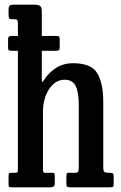

<svg xmlns="http://www.w3.org/2000/svg" viewBox="-20 -800 517 820"><path d="M32 -646.5H56.5V-698Q56.5 -711 53.5 -714.5Q50.5 -718 41 -718H31.5Q20.5 -718 18.5 -722.8Q16.5 -727.5 16.5 -742V-756Q16.5 -771 20.8 -775.5Q25 -780 38 -780H127.5Q142.5 -780 150.5 -775Q158.5 -770 158.5 -751V-646.5H218.5Q229.5 -646.5 232.2 -643.8Q235 -641 235 -631.5V-600Q235 -590.5 232.5 -586.8Q230 -583 217 -583H158.5V-477Q158.5 -452.5 159.5 -449.8Q160.5 -447 171 -462.5Q188 -489.5 219.2 -509.8Q250.5 -530 292 -530Q369.5 -530 395.2 -487.5Q421 -445 421 -364.5V-85Q421 -70 425.8 -66Q430.5 -62 442.5 -62H450.5Q460 -62 462.8 -58.5Q465.5 -55 465.5 -44.5V-21.5Q465.5 -5 463.2 -2.5Q461 0 444.5 0H280.5Q269.5 0 266.5 -3Q263.5 -6 263.5 -17.5V-41Q263.5 -49.5 264.2 -55.8Q265 -62 272 -62H302Q308.5 -62 312.5 -65.5Q316.5 -69 316.5 -83V-351Q316.5 -404.5 303.5 -432Q290.5 -459.5 255.5 -459.5Q216.5 -459.5 190 -419.8Q163.5 -380 163.5 -321.5V-79.5Q163.5 -62 169.5 -62H203Q211.5 -62 212.8 -58.5Q214 -55 214 -41.5V-16Q214 0 195.5 0H32.5Q20 0 18.2 -2.5Q16.5 -5 16.5 -17.5V-45.5Q16.5 -57.5 18.8 -59.8Q21 -62 32.5 -62H41.5Q50 -62 53.2 -63.5Q56.5 -65 56.5 -78.5V-583H32Q20 -583 17.2 -585.8Q14.5 -588.5 14.5 -598.5V-631.5Q14.5 -640.5 18 -643.5Q21.5 -646.5 32 -646.5Z"/></svg>

Font: Besley* Condensed Medium
Style: Regular
Weight: 500
Width: 3
Designer: Owen Earl
Foundry: indestructible type*
Version: Version 3.000; ttfautohint (v1.8.3)